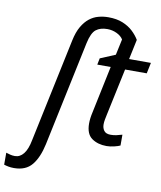

<svg xmlns="http://www.w3.org/2000/svg" viewBox="-231 -848 982 1170"><g transform="rotate(10 260.5 -262.5)"><path d="M-71 167Q-40 167 -17.5 139Q5 111 16 53L151 -587Q162 -640 182 -674.5Q202 -709 227.5 -729Q253 -749 283 -757Q313 -765 344 -765Q396 -765 433.5 -749.5Q471 -734 496.5 -710Q522 -686 538 -659L512 -536H647L633 -469H499L437 -177Q434 -164 431 -147.5Q428 -131 428 -117Q428 -94 440 -78Q452 -62 481 -62Q499 -62 515.5 -65.5Q532 -69 552 -75V-8Q540 -2 515 4Q490 10 468 10Q414 10 377 -16Q340 -42 340 -107Q340 -139 349 -178L410 -469H327L335 -509L428 -548L449 -646Q436 -667 408.5 -680Q381 -693 350 -693Q307 -693 280.5 -672.5Q254 -652 240 -587L103 63Q85 147 47 193.5Q9 240 -64 240Q-83 240 -98.5 237Q-114 234 -126 230V156Q-113 160 -100 163.5Q-87 167 -71 167Z"/></g></svg>

Font: BC Sans
Style: Italic
Weight: 400
Italic angle: -12°
Designer: Monotype Design Team
Designer: Province of B.C.
Foundry: Monotype Imaging Inc.
Version: Version 2.000;GOOG;noto-source:20170915:90ef993387c0